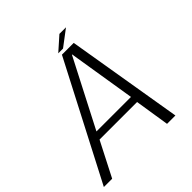

<svg xmlns="http://www.w3.org/2000/svg" viewBox="-225 -911 1054 1054"><g transform="rotate(-45 302.0 -383.5)"><path d="M-20.5 0H44L147 -201H438.5L470 0H535L422 -676.5H330.5ZM166.5 -244.5 369.5 -638H371L434.5 -244.5ZM321.5 -696H358.5L452.5 -767H401.5Z"/></g></svg>

Font: Anybody Thin Light
Style: Italic
Weight: 300
Italic angle: -10°
Version: Version 1.113;gftools[0.9.25]